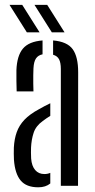

<svg xmlns="http://www.w3.org/2000/svg" viewBox="-20 -775 397 801"><path d="M38.2 -108.6Q37.7 -121.2 37.5 -134.2Q37.3 -147.2 37.8 -159.3Q39.7 -195.2 49.8 -223.5Q59.8 -251.9 82 -275.4Q104.3 -298.8 142.8 -319.5Q154.1 -326.2 166 -332.3Q177.9 -338.3 189.8 -344.2V-291.7Q182.6 -287.4 174.9 -282.1Q167.1 -276.8 158.3 -270.1Q129.5 -249.4 120.3 -220.9Q111 -192.5 109.5 -159.3Q109 -150.6 109.2 -138.4Q109.4 -126.1 109.9 -113.4Q112.4 -82.3 126.8 -65.6Q141.1 -48.9 165.3 -48.9Q178.8 -48.9 189.8 -53.9V-9.6Q170.6 6.4 139.7 6.4Q89.8 6.4 66.1 -22.1Q42.4 -50.5 38.2 -108.6ZM49.5 -393.6Q49 -411.9 48.5 -437.5Q48 -463.2 48.5 -482.5Q50.8 -542.5 75.6 -572.1Q100.4 -601.8 157.5 -606.3V-548.4Q139.4 -544.8 130.2 -531.3Q121 -517.9 119.6 -489.6Q119.1 -478.2 118.8 -461Q118.6 -443.9 118.8 -426.1Q119.1 -408.2 119.6 -393.6ZM233.8 0V-487.3Q233.8 -513 226.6 -527.2Q219.4 -541.5 201.5 -546.6V-606.3Q260.3 -601.3 283.3 -569.7Q306.2 -538 306.1 -472.8L305.5 0ZM92.1 -640 19.6 -754.8H72.7L145.2 -640ZM196.3 -640 123.8 -754.8H176.9L249.4 -640Z"/></svg>

Font: Big Shoulders Stencil Thin
Style: Regular
Weight: 100
Designer: Patric King
Foundry: XO Type Co
Version: Version 2.001